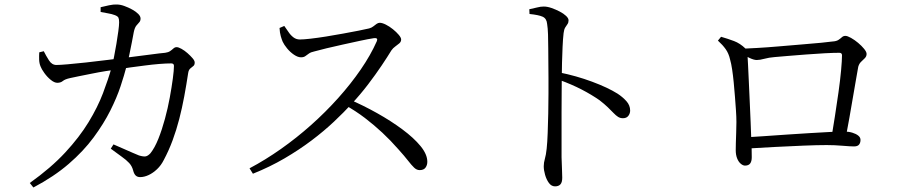

<svg xmlns="http://www.w3.org/2000/svg" viewBox="-20 -787 4040 851"><path d="M601 -2Q589 -2 581.5 -9Q574 -16 570 -32Q565 -51 552.5 -64.5Q540 -78 519.5 -92.5Q499 -107 471 -128L483 -147Q504 -138 526.5 -128Q549 -118 567.5 -110Q586 -102 596 -98Q616 -92 626 -94Q636 -96 647 -108Q666 -132 682 -172Q698 -212 711 -260Q724 -308 732.5 -354.5Q741 -401 746 -438.5Q751 -476 751 -495Q751 -506 739 -506Q717 -506 686 -503.5Q655 -501 621 -496.5Q587 -492 556.5 -488Q526 -484 504 -480Q481 -477 449.5 -472Q418 -467 386.5 -460.5Q355 -454 329 -449Q303 -444 291 -441Q268 -436 258.5 -428Q249 -420 234 -420Q221 -420 205 -433Q189 -446 176.5 -463.5Q164 -481 160 -492Q154 -506 153.5 -523Q153 -540 154 -555L174 -560Q184 -540 197 -519.5Q210 -499 230 -499Q245 -499 279.5 -502Q314 -505 360.5 -510Q407 -515 458 -521.5Q509 -528 558.5 -534Q608 -540 648.5 -545.5Q689 -551 712 -553Q726 -555 734 -560.5Q742 -566 748.5 -572Q755 -578 763 -578Q771 -578 784.5 -570.5Q798 -563 811 -551.5Q824 -540 833.5 -529Q843 -518 843 -510Q843 -499 837 -494.5Q831 -490 823.5 -483.5Q816 -477 814 -463Q806 -410 796.5 -359Q787 -308 774.5 -259.5Q762 -211 745 -165Q728 -119 706 -78Q694 -54 676 -37Q658 -20 638.5 -11Q619 -2 601 -2ZM112 24Q206 -43 269 -111Q332 -179 372.5 -245.5Q413 -312 436.5 -374Q460 -436 475 -489Q480 -508 485.5 -535.5Q491 -563 496 -593Q501 -623 504.5 -649Q508 -675 508 -688Q508 -702 505 -708.5Q502 -715 489 -720Q476 -725 458 -728Q440 -731 426 -734V-755Q442 -759 463 -763.5Q484 -768 498 -767Q513 -767 531 -760.5Q549 -754 565.5 -745Q582 -736 592.5 -725.5Q603 -715 603 -705Q603 -694 597 -688Q591 -682 584 -673Q577 -664 573 -645Q570 -628 564.5 -600Q559 -572 553 -543Q547 -514 540 -490Q531 -455 514.5 -405Q498 -355 469 -297Q440 -239 395 -178Q350 -117 284.5 -60.5Q219 -4 128 44Z M1086 -41Q1156 -78 1225.5 -127Q1295 -176 1359 -233Q1423 -290 1479 -352.5Q1535 -415 1579 -479Q1623 -543 1650 -604Q1657 -620 1638 -618Q1612 -614 1575 -606Q1538 -598 1499.5 -589.5Q1461 -581 1427.5 -573Q1394 -565 1373 -559Q1358 -556 1349 -549.5Q1340 -543 1333 -538Q1326 -533 1314 -533Q1300 -533 1283 -544.5Q1266 -556 1252.5 -572.5Q1239 -589 1233 -602Q1229 -611 1224.5 -626.5Q1220 -642 1219 -663L1240 -672Q1249 -660 1258.5 -645.5Q1268 -631 1280.5 -621.5Q1293 -612 1309 -612Q1325 -612 1356 -615.5Q1387 -619 1424.5 -625Q1462 -631 1500 -638Q1538 -645 1569 -651Q1600 -657 1616 -661Q1627 -664 1634.5 -670Q1642 -676 1649 -681Q1656 -686 1663 -686Q1674 -686 1690 -678Q1706 -670 1721.5 -657.5Q1737 -645 1747.5 -632.5Q1758 -620 1758 -612Q1758 -602 1750 -595Q1742 -588 1732 -581Q1722 -574 1715 -564Q1698 -536 1671.5 -496.5Q1645 -457 1611.5 -413Q1578 -369 1539 -327Q1505 -290 1460.5 -248Q1416 -206 1361 -164.5Q1306 -123 1241 -85Q1176 -47 1101 -17ZM1840 -33Q1827 -33 1815.5 -44Q1804 -55 1788.5 -75Q1773 -95 1746 -125Q1711 -165 1674.5 -199Q1638 -233 1597.5 -264Q1557 -295 1507 -323L1527 -347Q1590 -320 1651.5 -285.5Q1713 -251 1763.5 -213.5Q1814 -176 1844 -139.5Q1874 -103 1874 -70Q1874 -55 1866 -44Q1858 -33 1840 -33Z M2440 39Q2424 39 2413 24Q2402 9 2396 -12Q2390 -33 2390 -50Q2390 -66 2395 -83Q2400 -100 2403 -128Q2406 -156 2407.5 -197.5Q2409 -239 2410 -284.5Q2411 -330 2411 -372Q2411 -414 2411 -442Q2411 -473 2410.5 -506.5Q2410 -540 2410 -573Q2410 -606 2409 -634.5Q2408 -663 2405 -681Q2403 -705 2385 -713Q2367 -721 2327 -725L2326 -746Q2346 -750 2361 -754Q2376 -758 2390 -758Q2406 -758 2424.5 -751.5Q2443 -745 2460.5 -736Q2478 -727 2489 -716.5Q2500 -706 2500 -697Q2500 -687 2495.5 -680.5Q2491 -674 2485.5 -665.5Q2480 -657 2478 -640Q2475 -614 2473.5 -579Q2472 -544 2471 -508.5Q2470 -473 2470 -445Q2470 -424 2469.5 -382.5Q2469 -341 2469 -289.5Q2469 -238 2469 -186Q2469 -134 2469 -90Q2470 -57 2471 -34.5Q2472 -12 2472 1Q2472 21 2464 30Q2456 39 2440 39ZM2741 -263Q2729 -263 2719.5 -269Q2710 -275 2699.5 -286Q2689 -297 2674 -311.5Q2659 -326 2637 -343Q2601 -368 2557.5 -390.5Q2514 -413 2459 -433V-466Q2534 -451 2604 -425Q2674 -399 2717 -372Q2740 -357 2756.5 -338.5Q2773 -320 2773 -297Q2773 -284 2765 -273.5Q2757 -263 2741 -263Z M3665 -175Q3672 -217 3680.5 -271Q3689 -325 3696.5 -378.5Q3704 -432 3708 -476Q3712 -520 3712 -542Q3712 -553 3700 -553Q3676 -553 3636.5 -551Q3597 -549 3553 -545.5Q3509 -542 3471.5 -539Q3434 -536 3413 -534Q3388 -532 3368 -526.5Q3348 -521 3334 -521Q3321 -521 3300.5 -531Q3280 -541 3268 -549V-571Q3293 -572 3337 -574.5Q3381 -577 3433 -581.5Q3485 -586 3534 -590Q3583 -594 3620 -597.5Q3657 -601 3669 -603Q3687 -604 3696 -610Q3705 -616 3711.5 -622Q3718 -628 3727 -628Q3736 -628 3752 -619Q3768 -610 3783.5 -597Q3799 -584 3810 -570.5Q3821 -557 3821 -548Q3821 -537 3813 -529Q3805 -521 3796.5 -513Q3788 -505 3784 -491Q3781 -473 3774.5 -437Q3768 -401 3760.5 -356Q3753 -311 3744.5 -263.5Q3736 -216 3728 -174ZM3282 -53Q3273 -53 3263 -61.5Q3253 -70 3247 -85.5Q3241 -101 3241 -121Q3241 -131 3241.5 -152.5Q3242 -174 3243 -199Q3244 -224 3244 -246Q3244 -269 3242 -298Q3240 -327 3237.5 -359Q3235 -391 3232 -422Q3229 -453 3225 -479.5Q3221 -506 3216 -523Q3210 -550 3196.5 -569Q3183 -588 3162 -607L3176 -624Q3207 -615 3233.5 -605Q3260 -595 3284 -572Q3290 -566 3291 -561Q3292 -556 3293 -546Q3294 -532 3295.5 -500Q3297 -468 3299 -426Q3301 -384 3303 -337.5Q3305 -291 3307 -246Q3309 -201 3310 -166Q3311 -144 3311.5 -127.5Q3312 -111 3312 -90Q3312 -72 3305 -62.5Q3298 -53 3282 -53ZM3281 -178Q3318 -180 3366.5 -183.5Q3415 -187 3467.5 -190.5Q3520 -194 3569 -197Q3618 -200 3657.5 -202Q3697 -204 3720 -204Q3741 -204 3757.5 -199Q3774 -194 3784 -186Q3794 -178 3794 -167Q3794 -154 3787.5 -146Q3781 -138 3765 -138Q3749 -138 3714 -141Q3679 -144 3644 -144Q3602 -144 3541 -141.5Q3480 -139 3412 -135.5Q3344 -132 3281 -128Z"/></svg>

Font: Noto Serif KR
Style: Regular
Weight: 400
Designer: Ryoko NISHIZUKA  (kana & ideographs); Frank Grießhammer (Latin, Greek & Cyrillic); Wenlong ZHANG  (bopomofo); Sandoll Co
Foundry: Adobe
Version: Version 2.003-H1;hotconv 1.1.1;makeotfexe 2.6.0